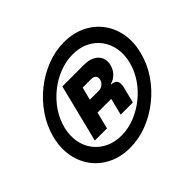

<svg xmlns="http://www.w3.org/2000/svg" viewBox="-178 -915 1255 1255"><g transform="rotate(-45 450.0 -287.5)"><path d="M368.3 110Q285 110 219.2 78.3Q153.3 46.7 111.2 -9.2Q69.2 -65 55.8 -138.3Q42.5 -211.7 63.3 -295Q84.2 -375.8 132.1 -446.7Q180 -517.5 246.7 -570.8Q313.3 -624.2 391.2 -654.6Q469.2 -685 550 -685Q634.2 -685 700 -653.3Q765.8 -621.7 807.9 -565.8Q850 -510 863.3 -436.7Q876.7 -363.3 855 -280Q835 -199.2 787.1 -128.3Q739.2 -57.5 672.5 -4.2Q605.8 49.2 527.5 79.6Q449.2 110 368.3 110ZM385 13.3Q447.5 13.3 507.5 -10.4Q567.5 -34.2 619.2 -75.4Q670.8 -116.7 707.5 -170.8Q744.2 -225 760 -287.5Q775 -350 765.4 -404.2Q755.8 -458.3 724.6 -500Q693.3 -541.7 645 -565Q596.7 -588.3 534.2 -588.3Q472.5 -588.3 412.1 -565Q351.7 -541.7 299.6 -500Q247.5 -458.3 210.8 -404.2Q174.2 -350 158.3 -287.5Q143.3 -225 152.9 -170.8Q162.5 -116.7 193.8 -75.4Q225 -34.2 273.8 -10.4Q322.5 13.3 385 13.3ZM238.3 -87.5 338.3 -487.5H539.2Q605.8 -487.5 639.6 -452.1Q673.3 -416.7 659.2 -362.5Q650.8 -330 628.8 -307.1Q606.7 -284.2 573.3 -274.2L572.5 -270.8Q603.3 -270.8 615 -252.5Q626.7 -234.2 618.3 -200L590 -87.5H477.5L506.7 -204.2H380L350.8 -87.5ZM404.2 -299.2H485.8Q506.7 -299.2 522.9 -311.7Q539.2 -324.2 544.2 -343.3Q549.2 -363.3 538.8 -375.8Q528.3 -388.3 507.5 -388.3H426.7Z"/></g></svg>

Font: Funnel Sans
Style: Bold Italic
Weight: 700
Italic angle: -14.036°
Designer: NORD ID, Kristian Moeller
Foundry: Dicotype
Version: Version 1.000